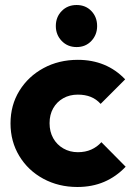

<svg xmlns="http://www.w3.org/2000/svg" viewBox="-20 -736 536 767"><path d="M289 11Q214 11 153 -22Q92 -55 57 -113Q22 -171 22 -243Q22 -316 57.5 -373.5Q93 -431 154 -464Q215 -497 291 -497Q348 -497 395.5 -477.5Q443 -458 480 -419L382 -321Q365 -340 342.5 -349Q320 -358 291 -358Q258 -358 232.5 -343.5Q207 -329 192.5 -303.5Q178 -278 178 -244Q178 -210 192.5 -184Q207 -158 233 -143Q259 -128 291 -128Q321 -128 344.5 -138.5Q368 -149 385 -168L482 -70Q444 -30 396 -9.5Q348 11 289 11ZM286 -548Q250 -548 226.5 -572.5Q203 -597 203 -632Q203 -668 226.5 -692Q250 -716 286 -716Q322 -716 345 -692Q368 -668 368 -632Q368 -597 345 -572.5Q322 -548 286 -548Z"/></svg>

Font: Outfit
Style: Bold
Weight: 700
Designer: Rodrigo Fuenzalida
Foundry: fragTYPE
Version: Version 1.100;gftools[0.9.27]